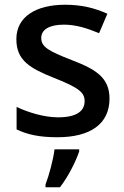

<svg xmlns="http://www.w3.org/2000/svg" viewBox="-20 -569 525 810"><path d="M442 -153C442 -242 383 -277 284 -315C184 -354 154 -371 154 -409C154 -444 188 -465 250 -465C301 -465 350 -449 398 -429L433 -511C378 -536 321 -549 255 -549C131 -549 49 -498 49 -404C49 -314 106 -281 209 -240C315 -198 337 -178 337 -142C337 -101 304 -74 225 -74C166 -74 98 -95 50 -118V-23C96 -1 147 10 222 10C361 10 442 -46 442 -153ZM314 70V61H210C205 104 186 174 172 209V221H233C269 175 301 109 314 70Z"/></svg>

Font: Noto Sans Lisu Medium
Style: Regular
Weight: 500
Designer: Monotype Design Team. David Williams.
Foundry: Monotype Imaging Inc.
Version: Version 2.102